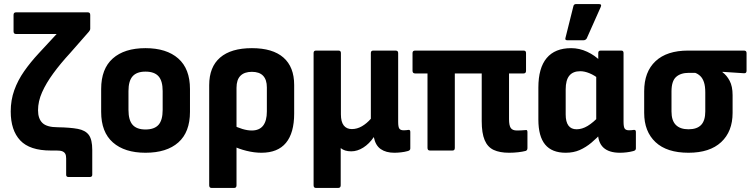

<svg xmlns="http://www.w3.org/2000/svg" viewBox="-20 -744 3714 949"><path d="M319 131Q307 131 307 120V39Q307 24 302.5 16Q298 8 288.5 4Q279 0 260 0H231Q127 0 80 -50Q33 -100 33 -193Q33 -249 50.5 -298Q68 -347 99.5 -392Q131 -437 172 -481L260 -576H59Q47 -576 47 -589V-670Q47 -683 59 -683H414Q426 -683 426 -670V-602Q426 -595 419 -587L326 -481Q279 -430 243.5 -381.5Q208 -333 188 -288Q168 -243 168 -199Q168 -157 190 -136Q212 -115 266 -115Q327 -114 364.5 -107Q402 -100 419 -77Q436 -54 436 -3V120Q436 131 423 131Z M699 11Q596 11 538 -40Q480 -91 480 -191V-304Q480 -404 537.5 -455Q595 -506 699 -506Q803 -506 861 -455Q919 -404 919 -304V-191Q919 -91 861.5 -40Q804 11 699 11ZM699 -104Q743 -104 763.5 -127Q784 -150 784 -201V-294Q784 -344 763.5 -367Q743 -390 699 -390Q656 -390 635.5 -367Q615 -344 615 -294V-201Q615 -150 635.5 -127Q656 -104 699 -104Z M1026 185Q1014 185 1014 172V-323Q1014 -413 1068 -459.5Q1122 -506 1225 -506Q1328 -506 1381 -459.5Q1434 -413 1434 -324V-183Q1434 -87 1393.5 -38Q1353 11 1272 11Q1237 11 1198.5 1.5Q1160 -8 1133 -22L1131 -126Q1153 -114 1178 -106.5Q1203 -99 1224 -99Q1262 -99 1280.5 -123Q1299 -147 1299 -193V-312Q1299 -350 1280.5 -369.5Q1262 -389 1225 -389Q1188 -389 1168.5 -369.5Q1149 -350 1149 -310V172Q1149 185 1137 185Z M1542 185Q1530 185 1530 172V-482Q1530 -494 1542 -494H1653Q1665 -494 1665 -482V-179Q1665 -142 1679 -124Q1693 -106 1719 -106Q1745 -106 1769 -120Q1793 -134 1813 -157V-482Q1813 -494 1825 -494H1935Q1948 -494 1948 -482V-142Q1948 -116 1954 -108Q1960 -100 1975 -100Q1981 -100 1987 -100.5Q1993 -101 1999 -102Q2008 -103 2008 -92V-10Q2008 0 1994 3Q1980 7 1962 9Q1944 11 1929 11Q1888 11 1862 -7Q1836 -25 1828 -65V-67Q1805 -33 1775.5 -14.5Q1746 4 1716 4Q1683 4 1664 -12V172Q1664 185 1651 185Z M2496 11Q2450 11 2420 -3Q2390 -17 2375.5 -51.5Q2361 -86 2361 -145V-381H2228V-13Q2228 0 2217 0H2105Q2093 0 2093 -13V-381H2032Q2019 -381 2019 -394V-482Q2019 -494 2032 -494H2568Q2580 -494 2580 -482V-394Q2580 -381 2568 -381H2496V-155Q2496 -124 2504.5 -111.5Q2513 -99 2535 -99Q2546 -99 2555.5 -99.5Q2565 -100 2577 -101Q2587 -104 2587 -91V-12Q2587 -1 2578 2Q2563 6 2541 8.5Q2519 11 2496 11Z M2776 11Q2708 11 2674.5 -29.5Q2641 -70 2641 -153V-311Q2641 -408 2682 -457Q2723 -506 2803 -506Q2844 -506 2882.5 -488Q2921 -470 2948 -442L2940 -354Q2918 -372 2893.5 -382Q2869 -392 2848 -392Q2812 -392 2794 -370Q2776 -348 2776 -302V-178Q2776 -142 2789.5 -123.5Q2803 -105 2830 -105Q2857 -105 2884.5 -121.5Q2912 -138 2946 -174L2955 -89Q2931 -62 2903.5 -39Q2876 -16 2845.5 -2.5Q2815 11 2776 11ZM3044 11Q2990 11 2962.5 -14.5Q2935 -40 2935 -93V-115L2927 -138V-403L2937 -438V-482Q2937 -494 2949 -494H3051Q3062 -494 3062 -482V-142Q3062 -116 3068 -108Q3074 -100 3089 -100Q3095 -100 3101 -100.5Q3107 -101 3113 -102Q3123 -103 3123 -92V-10Q3123 0 3109 3Q3094 7 3077 9Q3060 11 3044 11ZM2784 -545Q2771 -545 2775 -557L2814 -713Q2816 -724 2828 -724H2940Q2956 -724 2949 -709L2880 -554Q2874 -545 2864 -545Z M3383 11Q3276 11 3220 -41.5Q3164 -94 3164 -186V-293Q3164 -389 3220 -441.5Q3276 -494 3381 -494H3657Q3670 -494 3670 -482V-394Q3670 -381 3657 -382L3551 -389V-387Q3572 -372 3586.5 -344.5Q3601 -317 3601 -274V-186Q3601 -94 3544.5 -41.5Q3488 11 3383 11ZM3383 -105Q3425 -105 3445.5 -126.5Q3466 -148 3466 -193V-287Q3466 -318 3459.5 -337.5Q3453 -357 3441.5 -368Q3430 -379 3416 -384H3385Q3344 -384 3321.5 -363.5Q3299 -343 3299 -292V-193Q3299 -148 3320.5 -126.5Q3342 -105 3383 -105Z"/></svg>

Font: Sofia Sans Semi Condensed ExtraBold
Style: Regular
Weight: 800
Designer: Botio Nikoltchev, Ani Petrova
Foundry: lettersoup
Version: Version 4.100